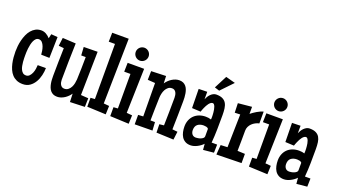

<svg xmlns="http://www.w3.org/2000/svg" viewBox="-60 -1205 3032 1720"><g transform="rotate(20 1455.5 -345.0)"><path d="M335.4 -499 330.6 -298.8 251.5 -300.8Q251 -314.5 247.8 -335.2Q244.6 -356 237.3 -375.7Q230 -395.5 217.3 -409.7Q204.6 -423.8 185.1 -423.8Q169.4 -423.8 158.4 -413.6Q147.5 -403.3 140.1 -387.2Q132.8 -371.1 128.4 -351.1Q124 -331.1 121.8 -311.5Q119.6 -292 119.1 -275.1Q118.7 -258.3 118.7 -248Q118.7 -236.8 118.9 -220Q119.1 -203.1 120.8 -184.3Q122.6 -165.5 126.2 -146.7Q129.9 -127.9 137.5 -112.8Q145 -97.7 156.5 -88.4Q168 -79.1 185.1 -79.1Q205.1 -79.1 218.3 -92.8Q231.4 -106.4 239.5 -125.7Q247.6 -145 250.7 -166Q253.9 -187 254.4 -202.1H332.5Q332 -168.9 323.7 -132.8Q315.4 -96.7 297.6 -66.2Q279.8 -35.6 252 -15.9Q224.1 3.9 185.1 3.9Q150.9 3.9 125.7 -7.3Q100.6 -18.6 82.8 -37.8Q64.9 -57.1 53.7 -82.8Q42.5 -108.4 36.1 -136.5Q29.8 -164.6 27.3 -193.8Q24.9 -223.1 24.9 -250Q24.9 -273.4 27.8 -301.5Q30.8 -329.6 37.8 -357.9Q44.9 -386.2 56.6 -413.1Q68.4 -439.9 85.7 -460.4Q103 -481 126.2 -493.4Q149.4 -505.9 180.2 -505.9Q204.6 -505.9 226.6 -493.2Q248.5 -480.5 264.2 -461.9L273.9 -503.9Z M781.2 -78.1 779.3 4.9 638.7 9.8 635.7 -69.3Q626 -54.7 612.5 -41.3Q599.1 -27.8 583.3 -17.6Q567.4 -7.3 549.6 -1.2Q531.7 4.9 513.7 4.9Q491.2 4.9 475.6 -2.4Q460 -9.8 449.2 -22.5Q438.5 -35.2 432.1 -51.5Q425.8 -67.9 422.4 -86.2Q418.9 -104.5 418 -123.3Q417 -142.1 417 -159.2Q417 -225.6 418.7 -291.7Q420.4 -357.9 421.9 -424.8L372.1 -429.7L381.8 -507.8L507.8 -501Q505.4 -413.1 503.2 -327.1Q501 -241.2 501 -153.3Q501 -142.1 503.4 -129.9Q505.9 -117.7 511.5 -107.7Q517.1 -97.7 526.4 -91.3Q535.6 -85 549.8 -85Q571.3 -85 586.2 -96.9Q601.1 -108.9 610.4 -126.5Q619.6 -144 623.8 -164.6Q627.9 -185.1 628.9 -202.1Q631.8 -255.9 632.3 -309.6Q632.8 -363.3 633.8 -417H590.8L585.9 -496.1L717.8 -498L710 -83Z M980.5 -77.1 977.5 3.9 798.8 -3.9V-88.9L839.8 -91.8V-617.2H780.3L782.2 -703.1H939.5L927.7 -82Z M1161.6 -614.3Q1161.6 -601.6 1156.7 -590.3Q1151.9 -579.1 1143.6 -570.8Q1135.3 -562.5 1124 -557.6Q1112.8 -552.7 1100.1 -552.7Q1087.4 -552.7 1076.2 -557.6Q1064.9 -562.5 1056.6 -570.8Q1048.3 -579.1 1043.5 -590.3Q1038.6 -601.6 1038.6 -614.3Q1038.6 -627 1043.5 -638.2Q1048.3 -649.4 1056.6 -657.7Q1064.9 -666 1076.2 -670.9Q1087.4 -675.8 1100.1 -675.8Q1112.8 -675.8 1124 -670.9Q1135.3 -666 1143.6 -657.7Q1151.9 -649.4 1156.7 -638.2Q1161.6 -627 1161.6 -614.3ZM1202.6 -68.4 1199.7 12.7 1021 4.9V-80.1L1062 -83V-412.1H1002.4L1004.4 -497.1H1161.6L1149.9 -73.2Z M1634.8 -69.3 1625 8.8 1460.9 2 1459 -77.1 1502 -82Q1503.4 -148.4 1504.6 -214.4Q1505.9 -280.3 1505.9 -346.7Q1505.9 -358.4 1503.7 -371.1Q1501.5 -383.8 1496.1 -394.5Q1490.7 -405.3 1481.2 -412.1Q1471.7 -418.9 1457 -418.9Q1435.5 -418.9 1420.7 -407Q1405.8 -395 1396.5 -377.4Q1387.2 -359.9 1382.8 -339.4Q1378.4 -318.8 1377.9 -301.8Q1375.5 -246.6 1374.8 -191.9Q1374 -137.2 1373 -82H1416L1420.9 -2.9L1252 -1V-90.8L1299.8 -93.8L1296.9 -411.1L1225.6 -416L1227.5 -499L1368.2 -503.9L1371.1 -434.6Q1380.9 -449.2 1394.3 -462.6Q1407.7 -476.1 1423.8 -486.3Q1439.9 -496.6 1457.8 -502.7Q1475.6 -508.8 1494.1 -508.8Q1516.1 -508.8 1531.7 -501.5Q1547.4 -494.1 1558.1 -481.4Q1568.8 -468.8 1575 -452.4Q1581.1 -436 1584.5 -417.7Q1587.9 -399.4 1588.9 -380.6Q1589.8 -361.8 1589.8 -344.7Q1589.8 -276.9 1588.1 -209.5Q1586.4 -142.1 1585 -74.2Z M2008.3 -83 2006.3 -4.9 1905.8 4.9 1900.9 -51.8Q1890.6 -40.5 1877.2 -30.5Q1863.8 -20.5 1848.4 -12.5Q1833 -4.4 1816.7 0.2Q1800.3 4.9 1784.7 4.9Q1754.4 4.9 1733.6 -7.1Q1712.9 -19 1700.4 -38.8Q1688 -58.6 1682.6 -84Q1677.2 -109.4 1677.2 -135.7Q1677.2 -168.9 1688.2 -196.3Q1699.2 -223.6 1719 -242.9Q1738.8 -262.2 1766.6 -272.7Q1794.4 -283.2 1827.6 -283.2Q1840.8 -283.2 1853.8 -281.5Q1866.7 -279.8 1879.4 -275.4Q1880.4 -283.7 1880.4 -291Q1880.4 -298.3 1880.4 -306.6Q1880.4 -311 1879.9 -321Q1879.4 -331.1 1878.2 -343.5Q1877 -356 1874.5 -369.4Q1872.1 -382.8 1867.9 -393.8Q1863.8 -404.8 1858.2 -411.9Q1852.5 -418.9 1844.2 -418.9Q1835 -418.9 1826.2 -412.6Q1817.4 -406.2 1809.6 -396.2Q1801.8 -386.2 1795.2 -373.8Q1788.6 -361.3 1783.2 -349.1Q1777.8 -336.9 1773.9 -326.4Q1770 -315.9 1768.1 -309.6L1685.1 -313.5L1682.1 -495.1L1763.2 -497.1V-425.8Q1768.1 -438.5 1776.4 -452.1Q1784.7 -465.8 1795.7 -476.8Q1806.6 -487.8 1820.1 -494.9Q1833.5 -502 1849.1 -502Q1886.2 -502 1908.9 -490.7Q1931.6 -479.5 1943.6 -459.2Q1955.6 -439 1959.5 -410.4Q1963.4 -381.8 1963.4 -347.7Q1963.4 -281.2 1962.4 -215.3Q1961.4 -149.4 1955.6 -83ZM1882.3 -116.2V-187.5Q1875.5 -197.3 1862.1 -200.2Q1848.6 -203.1 1837.4 -203.1Q1802.2 -203.1 1780.3 -185.8Q1758.3 -168.5 1758.3 -130.9Q1758.3 -107.9 1770.5 -92Q1782.7 -76.2 1807.1 -76.2Q1814.9 -76.2 1827.9 -78.4Q1840.8 -80.6 1852.8 -85.4Q1864.7 -90.3 1873.5 -97.9Q1882.3 -105.5 1882.3 -116.2ZM1968.3 -656.2 1859.9 -543 1814 -557.6 1877.4 -680.7Z M2298.8 -390.6Q2280.3 -386.7 2262.7 -377.4Q2245.1 -368.2 2231.4 -354.7Q2217.8 -341.3 2209.5 -324Q2201.2 -306.6 2201.2 -286.1Q2201.2 -237.3 2200.7 -189.5Q2200.2 -141.6 2199.2 -92.8L2270.5 -89.8V-2L2032.2 2.9L2039.1 -89.8L2103.5 -92.8L2110.4 -407.2L2058.6 -405.3L2055.7 -495.1L2186.5 -507.8V-440.4Q2196.8 -448.7 2210.4 -458.5Q2224.1 -468.3 2239.3 -477.1Q2254.4 -485.8 2269.8 -492.9Q2285.2 -500 2298.8 -502.9Z M2483.9 -614.3Q2483.9 -601.6 2479 -590.3Q2474.1 -579.1 2465.8 -570.8Q2457.5 -562.5 2446.3 -557.6Q2435.1 -552.7 2422.4 -552.7Q2409.7 -552.7 2398.4 -557.6Q2387.2 -562.5 2378.9 -570.8Q2370.6 -579.1 2365.7 -590.3Q2360.8 -601.6 2360.8 -614.3Q2360.8 -627 2365.7 -638.2Q2370.6 -649.4 2378.9 -657.7Q2387.2 -666 2398.4 -670.9Q2409.7 -675.8 2422.4 -675.8Q2435.1 -675.8 2446.3 -670.9Q2457.5 -666 2465.8 -657.7Q2474.1 -649.4 2479 -638.2Q2483.9 -627 2483.9 -614.3ZM2524.9 -68.4 2522 12.7 2343.3 4.9V-80.1L2384.3 -83V-412.1H2324.7L2326.7 -497.1H2483.9L2472.2 -73.2Z M2897.9 -83 2896 -4.9 2795.4 4.9 2790.5 -51.8Q2780.3 -40.5 2766.8 -30.5Q2753.4 -20.5 2738 -12.5Q2722.7 -4.4 2706.3 0.2Q2689.9 4.9 2674.3 4.9Q2644 4.9 2623.3 -7.1Q2602.5 -19 2590.1 -38.8Q2577.6 -58.6 2572.3 -84Q2566.9 -109.4 2566.9 -135.7Q2566.9 -168.9 2577.9 -196.3Q2588.9 -223.6 2608.6 -242.9Q2628.4 -262.2 2656.2 -272.7Q2684.1 -283.2 2717.3 -283.2Q2730.5 -283.2 2743.4 -281.5Q2756.3 -279.8 2769 -275.4Q2770 -283.7 2770 -291Q2770 -298.3 2770 -306.6Q2770 -311 2769.5 -321Q2769 -331.1 2767.8 -343.5Q2766.6 -356 2764.2 -369.4Q2761.7 -382.8 2757.6 -393.8Q2753.4 -404.8 2747.8 -411.9Q2742.2 -418.9 2733.9 -418.9Q2724.6 -418.9 2715.8 -412.6Q2707 -406.2 2699.2 -396.2Q2691.4 -386.2 2684.8 -373.8Q2678.2 -361.3 2672.9 -349.1Q2667.5 -336.9 2663.6 -326.4Q2659.7 -315.9 2657.7 -309.6L2574.7 -313.5L2571.8 -495.1L2652.8 -497.1V-425.8Q2657.7 -438.5 2666 -452.1Q2674.3 -465.8 2685.3 -476.8Q2696.3 -487.8 2709.7 -494.9Q2723.1 -502 2738.8 -502Q2775.9 -502 2798.6 -490.7Q2821.3 -479.5 2833.3 -459.2Q2845.2 -439 2849.1 -410.4Q2853 -381.8 2853 -347.7Q2853 -281.2 2852.1 -215.3Q2851.1 -149.4 2845.2 -83ZM2772 -116.2V-187.5Q2765.1 -197.3 2751.7 -200.2Q2738.3 -203.1 2727.1 -203.1Q2691.9 -203.1 2669.9 -185.8Q2647.9 -168.5 2647.9 -130.9Q2647.9 -107.9 2660.2 -92Q2672.4 -76.2 2696.8 -76.2Q2704.6 -76.2 2717.5 -78.4Q2730.5 -80.6 2742.4 -85.4Q2754.4 -90.3 2763.2 -97.9Q2772 -105.5 2772 -116.2Z"/></g></svg>

Font: Maiden Orange
Style: Regular
Weight: 400
Designer: Astigmatic (AOETI)
Foundry: Astigmatic (AOETI)
Version: Version 1.000